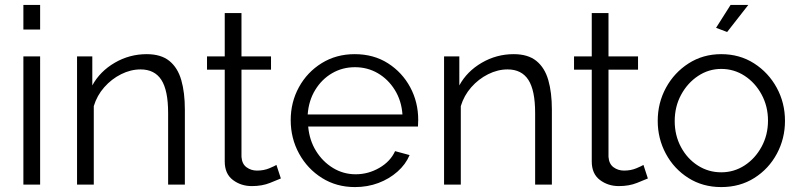

<svg xmlns="http://www.w3.org/2000/svg" viewBox="-20 -750 3248 780"><path d="M75 -630V-730H143V-630ZM75 0V-521H143V0Z M731 0H663V-291Q663 -383 635.5 -425.5Q608 -468 551 -468Q511 -468 472 -448.5Q433 -429 403.5 -395.5Q374 -362 361 -319V0H293V-521H355V-403Q386 -460 446 -495Q506 -530 576 -530Q634 -530 668 -502.5Q702 -475 716.5 -424.5Q731 -374 731 -305Z M1121 -25Q1109 -20 1077 -7Q1045 6 1003 6Q959 6 926 -19Q893 -44 893 -94V-467H821V-521H893V-697H961V-521H1081V-467H961V-113Q963 -84 981.5 -70.5Q1000 -57 1024 -57Q1052 -57 1074.5 -66.5Q1097 -76 1103 -80Z M1422 10Q1347 10 1288 -27Q1229 -64 1195 -126Q1161 -188 1161 -262Q1161 -335 1194.5 -396Q1228 -457 1287 -493.5Q1346 -530 1421 -530Q1498 -530 1556 -493Q1614 -456 1646.5 -395.5Q1679 -335 1679 -263Q1679 -247 1678 -236H1232Q1237 -180 1264 -136.5Q1291 -93 1333 -67.5Q1375 -42 1425 -42Q1476 -42 1521 -68Q1566 -94 1585 -136L1644 -120Q1628 -82 1594.5 -52.5Q1561 -23 1517 -6.5Q1473 10 1422 10ZM1230 -285H1615Q1611 -341 1584 -384.5Q1557 -428 1515 -452.5Q1473 -477 1422 -477Q1371 -477 1329 -452.5Q1287 -428 1260.5 -384.5Q1234 -341 1230 -285Z M2222 0H2154V-291Q2154 -383 2126.5 -425.5Q2099 -468 2042 -468Q2002 -468 1963 -448.5Q1924 -429 1894.5 -395.5Q1865 -362 1852 -319V0H1784V-521H1846V-403Q1877 -460 1937 -495Q1997 -530 2067 -530Q2125 -530 2159 -502.5Q2193 -475 2207.5 -424.5Q2222 -374 2222 -305Z M2612 -25Q2600 -20 2568 -7Q2536 6 2494 6Q2450 6 2417 -19Q2384 -44 2384 -94V-467H2312V-521H2384V-697H2452V-521H2572V-467H2452V-113Q2454 -84 2472.5 -70.5Q2491 -57 2515 -57Q2543 -57 2565.5 -66.5Q2588 -76 2594 -80Z M2910 10Q2835 10 2776.5 -27Q2718 -64 2685 -125.5Q2652 -187 2652 -259Q2652 -332 2685.5 -393.5Q2719 -455 2777.5 -492.5Q2836 -530 2910 -530Q2985 -530 3043.5 -492.5Q3102 -455 3135.5 -393.5Q3169 -332 3169 -259Q3169 -187 3136 -125.5Q3103 -64 3044.5 -27Q2986 10 2910 10ZM2721 -258Q2721 -200 2746.5 -152.5Q2772 -105 2815 -77.5Q2858 -50 2910 -50Q2962 -50 3005 -78Q3048 -106 3074 -154Q3100 -202 3100 -260Q3100 -318 3074 -366Q3048 -414 3005 -442Q2962 -470 2910 -470Q2859 -470 2816 -441.5Q2773 -413 2747 -365Q2721 -317 2721 -258ZM2934 -620 2889 -637 2948 -730H3020Z"/></svg>

Font: Raleway
Style: Regular
Weight: 400
Designer: Matt McInerney, Pablo Impallari, Rodrigo Fuenzalida
Foundry: Matt McInerney, Pablo Impallari, Rodrigo Fuenzalida
Version: Version 4.101;RELEASE